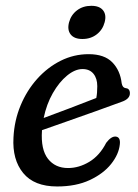

<svg xmlns="http://www.w3.org/2000/svg" viewBox="-20 -648 488 677"><path d="M402.5 -139Q399 -104 371.8 -69.8Q344.5 -35.5 296.2 -13Q248 9.5 181.5 9.5Q100.5 9.5 61.8 -37.8Q23 -85 27.5 -163Q30.5 -223 52.5 -276Q74.5 -329 111 -369.8Q147.5 -410.5 194 -433.8Q240.5 -457 292.5 -457Q348 -457 376 -428.2Q404 -399.5 409 -354.5Q412 -339 422 -337.5Q437 -336.5 438 -321Q439.5 -299 407.5 -288.5Q370 -274.5 318 -256Q266 -237.5 214.8 -219.5Q163.5 -201.5 128 -189V-187Q123.5 -121 149 -88.2Q174.5 -55.5 220 -55.5Q258.5 -55.5 295 -77.5Q331.5 -99.5 354.5 -144.5Q372 -167.5 387.5 -166.5Q405.5 -165 402.5 -139ZM271 -404.5Q244.5 -404.5 216.5 -381.5Q188.5 -358.5 166.2 -319.5Q144 -280.5 134 -232Q173.5 -246.5 226.2 -266.5Q279 -286.5 319.5 -302.5Q323 -319 323 -344Q323 -371.5 309.5 -388Q296 -404.5 271 -404.5ZM270.5 -510.5Q241.5 -510.5 229 -526.8Q216.5 -543 223.5 -569.5Q230.5 -595.5 251.5 -611.5Q272.5 -627.5 302 -627.5Q331 -627.5 343.5 -611.5Q356 -595.5 349 -569.5Q342 -543 321 -526.8Q300 -510.5 270.5 -510.5Z"/></svg>

Font: Fraunces 72pt SuperSoft
Style: Italic
Weight: 400
Italic angle: -16°
Version: Version 1.000;[b76b70a41]